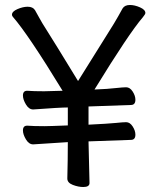

<svg xmlns="http://www.w3.org/2000/svg" viewBox="-20 -735 640 770"><path d="M314 15Q294 15 272 6.5Q250 -2 250 -19Q252 -95 252 -165L113 -156Q96 -156 84 -176Q72 -196 72 -212Q72 -231 89 -231Q114 -229 158 -229Q177 -229 252 -232V-304Q221 -304 113 -296Q96 -296 84 -316Q72 -336 72 -352Q72 -371 89 -371Q114 -369 157 -369L231 -371Q93 -597 32 -667Q28 -671 28 -676Q28 -689 50 -698.5Q72 -708 91 -708Q112 -708 120.5 -694Q129 -680 137.5 -663.5Q146 -647 171 -608Q196 -569 293 -410Q360 -518 403 -586Q446 -654 454.5 -670.5Q463 -687 471.5 -701Q480 -715 501 -715Q520 -715 541.5 -705.5Q563 -696 563 -683Q563 -678 553 -666Q497 -601 359 -376Q413 -378 446 -382Q474 -385 486 -385Q501 -385 512 -368Q523 -351 523 -335Q523 -314 505 -314L335 -308V-235Q416 -239 445 -242Q474 -245 486 -245Q501 -245 512 -228Q523 -211 523 -195Q523 -174 505 -174L335 -168Q335 -146 339 -1Q339 15 314 15Z"/></svg>

Font: LXGW WenKai TC
Style: Bold
Weight: 700
Designer: LXGW / Fontworks Inc.
Foundry: LXGW / Fontworks Inc.
Version: Version 1.330;April 28, 2024